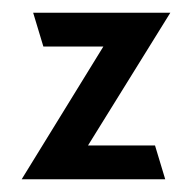

<svg xmlns="http://www.w3.org/2000/svg" viewBox="-20 -281 300 301"><path d="M247 -261H32L48 -208H142L14 0H239L223 -53H118Z"/></svg>

Font: Hussar Tani
Style: Dwa
Weight: 700
Foundry: Cannot Into Space Fonts
Version: Version 0.92